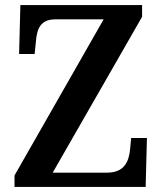

<svg xmlns="http://www.w3.org/2000/svg" viewBox="-20 -734 637 754"><path d="M37 0H552L557 -192H495L491 -148C486 -100 469 -56 400 -56H187L538 -668V-714H60L55 -522H116L121 -571C125 -621 139 -658 197 -658H387L37 -45Z"/></svg>

Font: Noto Serif Khmer SemiCondensed SemiBold
Style: Regular
Weight: 600
Width: 4
Designer: Danh Hong and the Monotype Design Team
Foundry: Monotype Imaging Inc.
Version: Version 2.004